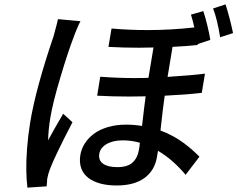

<svg xmlns="http://www.w3.org/2000/svg" viewBox="-20 -812 1089 881"><path d="M246.1 -724.1 349.1 -714.8Q342.3 -701.7 332.4 -678.4Q322.4 -655.2 318.2 -642Q292.6 -576.3 257.3 -457.9Q221.9 -339.5 210.6 -269.9Q202.1 -218 200.6 -168Q225.9 -215.2 269.9 -290.1L312.5 -251.1Q230.5 -93.4 208.8 -35.2Q200.3 -12.1 196.7 8.2Q196.7 13.1 195.5 25.7Q194.2 38.4 193.9 43L105.8 49Q101.6 13.8 100.7 -29.5Q99.8 -72.8 104.2 -131.6Q108.7 -190.3 118.6 -251.1Q144.5 -407 225.9 -646Q227.6 -653.1 232.2 -669.6Q236.9 -686.1 240.2 -699.8Q243.6 -713.4 246.1 -724.1ZM617.9 -126.1Q621.1 -144.9 621.8 -157Q583.5 -168 543.7 -168Q498.6 -168 469.5 -151.1Q440.3 -134.2 435.7 -106.9Q430.8 -76.7 452.8 -60.9Q474.8 -45.1 518.5 -45.1Q565 -45.1 588.1 -66.1Q611.2 -87 617.9 -126.1ZM920.5 -474.1 905.9 -386Q833.8 -377.5 735.8 -372.9Q728 -320.7 716.3 -213.1Q746.4 -202.1 774.1 -187Q801.8 -171.9 824.6 -154.7Q847.3 -137.4 862.9 -123.6Q878.6 -109.7 895.2 -93L831.7 -9.9Q772 -81 704.9 -120Q704.2 -116.5 702.6 -106.5Q701 -96.6 700.3 -92Q690 -29.8 643.1 4.6Q596.2 39.1 514.6 39.1Q473.7 39.1 441.2 30.4Q408.7 21.7 385.8 4.6Q362.9 -12.4 353 -39.4Q343 -66.4 348.7 -100.9Q353.3 -128.9 369.1 -153.8Q384.9 -178.6 410.7 -198Q436.4 -217.3 474.4 -228.7Q512.4 -240.1 557.9 -240.1Q595.5 -240.1 631.7 -234Q644.2 -342.3 648.4 -370Q623.9 -369 574.2 -369Q494 -369 425.8 -372.9L440 -459.9Q521 -453.8 595.2 -453.8Q639.2 -453.8 661.2 -454.9L684.3 -594.1Q674 -594.1 652 -593.6Q630 -593 617.9 -593Q544.4 -593 477.6 -596.9L491.8 -681.1Q573.2 -674 657.7 -674Q764.2 -674 871.8 -686.1Q864 -720.2 856.2 -745L913 -761Q921.9 -734 931.3 -695.7Q940.7 -657.3 945 -628.9L887.8 -610.1L887.1 -605.8Q836.6 -600.1 771.7 -596.9L748.9 -459.2Q864.3 -466.6 920.5 -474.1ZM957.7 -773.1 1014.9 -791.9Q1033.7 -733.7 1049.4 -660.2L990.1 -641Q976.9 -724.1 957.7 -773.1Z"/></svg>

Font: Karasuma Gothic
Style: Medium Italic
Weight: 500
Italic angle: 9.39998°
Designer: Rasmus Andersson / Ryoko Nishizuka
Foundry: Genbu
Version: Version 1.00